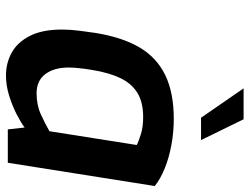

<svg xmlns="http://www.w3.org/2000/svg" viewBox="-114 -696 816 627"><g transform="rotate(90 293.5 -382.0)"><path d="M226 6Q185 6 151 -13Q117 -32 96.5 -72.5Q76 -113 76 -177Q76 -205 80 -235Q84 -265 87 -286Q101 -373 134 -429.5Q167 -486 224.5 -514Q282 -542 368 -542Q410 -542 451.5 -534.5Q493 -527 528 -513Q563 -499 587 -480L511 0H402L396 -55Q382 -44 354 -29.5Q326 -15 292.5 -4.5Q259 6 226 6ZM284 -94Q322 -94 352 -107.5Q382 -121 408 -136L453 -421Q442 -427 418 -434.5Q394 -442 362 -442Q313 -442 282.5 -423Q252 -404 234.5 -367.5Q217 -331 208 -276Q204 -252 202 -232Q200 -212 200 -199Q200 -151 221.5 -122.5Q243 -94 284 -94ZM364 -631 268 -770H369L437 -631Z"/></g></svg>

Font: Exo Thin SemiBold
Style: Italic
Weight: 600
Italic angle: -9°
Version: Version 2.000